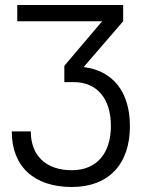

<svg xmlns="http://www.w3.org/2000/svg" viewBox="-20 -734 566 767"><path d="M49 -714V-649H388L237 -471V-406H274C367 -406 423 -341 423 -231C423 -120 365 -54 267 -54C164 -54 103 -112 103 -209H27C27 -69 116 13 267 13C413 13 499 -77 499 -230C499 -367 431 -452 314 -466L472 -649V-714Z"/></svg>

Font: Non Bureau Light
Style: Regular
Weight: 300
Designer: Jona Saucedo
Foundry: Non Foundry
Version: Version 1.000;FEAKit 1.0